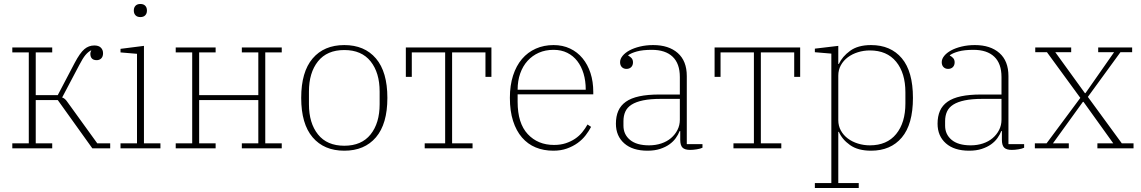

<svg xmlns="http://www.w3.org/2000/svg" viewBox="-20 -747 5747 967"><path d="M42 -25H125V-483H42V-508H243V-483H160V-268H271L356 -430Q383 -481 405 -499.5Q427 -518 455 -518Q477 -518 488 -507Q499 -496 499 -479Q499 -462 490 -453Q481 -444 467 -444Q435 -444 435 -477Q435 -485 440 -493H438Q424 -486 410.5 -470Q397 -454 379 -419L293 -256Q307 -252 319 -234L470 -25H535V0H445L271 -243H160V-25H243V0H42Z M687 -661Q671 -661 662.5 -670Q654 -679 654 -693V-695Q654 -709 662.5 -718Q671 -727 687 -727Q703 -727 711.5 -718Q720 -709 720 -695V-693Q720 -679 711.5 -670Q703 -661 687 -661ZM587 -25H670V-476L587 -483V-501L705 -516V-25H788V0H587Z M865 -25H948V-483H865V-508H1066V-483H983V-268H1281V-483H1198V-508H1399V-483H1316V-25H1399V0H1198V-25H1281V-243H983V-25H1066V0H865Z M1714 -13Q1801 -13 1846.5 -70Q1892 -127 1892 -222V-286Q1892 -381 1846.5 -438Q1801 -495 1714 -495Q1627 -495 1581.5 -438Q1536 -381 1536 -286V-222Q1536 -127 1581.5 -70Q1627 -13 1714 -13ZM1714 12Q1612 12 1554.5 -55.5Q1497 -123 1497 -254Q1497 -385 1554.5 -452.5Q1612 -520 1714 -520Q1816 -520 1873.5 -452.5Q1931 -385 1931 -254Q1931 -123 1873.5 -55.5Q1816 12 1714 12Z M2119 -25H2222V-483H2054V-360H2024V-508H2455V-360H2425V-483H2257V-25H2360V0H2119Z M2767 12Q2718 12 2678 -4.5Q2638 -21 2609 -54.5Q2580 -88 2564 -138Q2548 -188 2548 -254Q2548 -317 2564 -366.5Q2580 -416 2609 -450Q2638 -484 2678.5 -502Q2719 -520 2768 -520Q2814 -520 2851 -502.5Q2888 -485 2914 -453.5Q2940 -422 2954 -379Q2968 -336 2968 -284V-272H2587V-234Q2587 -126 2638 -71.5Q2689 -17 2770 -17Q2803 -17 2829 -25.5Q2855 -34 2876 -48Q2897 -62 2912.5 -81Q2928 -100 2939 -120L2957 -108Q2946 -87 2929.5 -65.5Q2913 -44 2889.5 -27Q2866 -10 2835.5 1Q2805 12 2767 12ZM2930 -295V-297Q2930 -340 2919 -376.5Q2908 -413 2887.5 -439.5Q2867 -466 2837 -481Q2807 -496 2768 -496Q2727 -496 2694 -481.5Q2661 -467 2637 -440.5Q2613 -414 2600 -377Q2587 -340 2587 -295Z M3241 12Q3166 12 3124 -25Q3082 -62 3082 -124Q3082 -161 3094 -188.5Q3106 -216 3132 -234.5Q3158 -253 3200 -262Q3242 -271 3301 -271H3404V-359Q3404 -427 3367.5 -461.5Q3331 -496 3263 -496Q3217 -496 3188 -488Q3159 -480 3144 -469V-467Q3154 -462 3161 -454Q3168 -446 3168 -433Q3168 -418 3159 -409Q3150 -400 3135 -400Q3121 -400 3112 -409Q3103 -418 3103 -434Q3103 -450 3115.5 -465.5Q3128 -481 3150 -493Q3172 -505 3203 -512.5Q3234 -520 3270 -520Q3348 -520 3393.5 -480Q3439 -440 3439 -364V-21H3518V-3Q3508 2 3489.5 5Q3471 8 3456 8Q3429 8 3417.5 -3.5Q3406 -15 3406 -43V-87H3403Q3396 -69 3383.5 -51.5Q3371 -34 3351.5 -20Q3332 -6 3304.5 3Q3277 12 3241 12ZM3249 -15Q3282 -15 3310.5 -24.5Q3339 -34 3359.5 -51.5Q3380 -69 3392 -92.5Q3404 -116 3404 -144V-249H3308Q3255 -249 3219 -241.5Q3183 -234 3161 -220Q3139 -206 3129.5 -185Q3120 -164 3120 -137V-114Q3120 -70 3153 -42.5Q3186 -15 3249 -15Z M3674 -25H3777V-483H3609V-360H3579V-508H4010V-360H3980V-483H3812V-25H3915V0H3674Z M4084 175H4167V-477L4084 -484V-502L4202 -516V-425H4205Q4222 -462 4261.5 -491Q4301 -520 4367 -520Q4466 -520 4522 -453.5Q4578 -387 4578 -254Q4578 -121 4522 -54.5Q4466 12 4367 12Q4301 12 4261 -16.5Q4221 -45 4205 -83H4202V175H4305V200H4084ZM4361 -15Q4447 -15 4493.5 -72Q4540 -129 4540 -226V-282Q4540 -379 4493.5 -436Q4447 -493 4361 -493Q4330 -493 4301 -484Q4272 -475 4250 -458.5Q4228 -442 4215 -418.5Q4202 -395 4202 -366V-142Q4202 -113 4215 -89.5Q4228 -66 4250 -49.5Q4272 -33 4301 -24Q4330 -15 4361 -15Z M4861 12Q4786 12 4744 -25Q4702 -62 4702 -124Q4702 -161 4714 -188.5Q4726 -216 4752 -234.5Q4778 -253 4820 -262Q4862 -271 4921 -271H5024V-359Q5024 -427 4987.5 -461.5Q4951 -496 4883 -496Q4837 -496 4808 -488Q4779 -480 4764 -469V-467Q4774 -462 4781 -454Q4788 -446 4788 -433Q4788 -418 4779 -409Q4770 -400 4755 -400Q4741 -400 4732 -409Q4723 -418 4723 -434Q4723 -450 4735.5 -465.5Q4748 -481 4770 -493Q4792 -505 4823 -512.5Q4854 -520 4890 -520Q4968 -520 5013.5 -480Q5059 -440 5059 -364V-21H5138V-3Q5128 2 5109.5 5Q5091 8 5076 8Q5049 8 5037.5 -3.5Q5026 -15 5026 -43V-87H5023Q5016 -69 5003.5 -51.5Q4991 -34 4971.5 -20Q4952 -6 4924.5 3Q4897 12 4861 12ZM4869 -15Q4902 -15 4930.5 -24.5Q4959 -34 4979.5 -51.5Q5000 -69 5012 -92.5Q5024 -116 5024 -144V-249H4928Q4875 -249 4839 -241.5Q4803 -234 4781 -220Q4759 -206 4749.5 -185Q4740 -164 4740 -137V-114Q4740 -70 4773 -42.5Q4806 -15 4869 -15Z M5192 -25H5251L5421 -254L5253 -484H5194V-508H5375V-484H5295L5444 -278H5447L5591 -484H5511V-508H5682V-484H5623L5459 -259L5630 -25H5689V0H5507V-25H5587L5437 -234H5434L5283 -25H5363V0H5192Z"/></svg>

Font: IBM Plex Serif ExtLt
Style: Regular
Weight: 200
Designer: Mike Abbink, Paul van der Laan, Pieter van Rosmalen
Foundry: Bold Monday
Version: Version 3.001